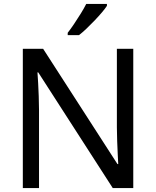

<svg xmlns="http://www.w3.org/2000/svg" viewBox="-20 -964 800 984"><path d="M663 0H558L176 -593H172Q174 -570 175.5 -538.5Q177 -507 178.5 -471.5Q180 -436 180 -399V0H97V-714H201L582 -123H586Q585 -139 583.5 -171Q582 -203 580.5 -241Q579 -279 579 -311V-714H663ZM528 -934Q519 -920 502 -900Q485 -880 464.5 -858.5Q444 -837 423.5 -817.5Q403 -798 385 -784H327V-796Q342 -815 359.5 -841Q377 -867 394 -894.5Q411 -922 422 -944H528Z"/></svg>

Font: Noto Sans Khmer
Style: Regular
Weight: 400
Designer: Danh Hong and the Monotype Design Team
Foundry: Monotype Imaging Inc.
Version: Version 2.003